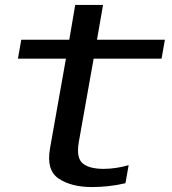

<svg xmlns="http://www.w3.org/2000/svg" viewBox="-20 -749 694 776"><path d="M351 7Q421.5 7 487 -8.5L500 -81.5Q448 -66.5 398 -66.5Q341.5 -66.5 314.5 -88.5Q287.5 -110.5 298.5 -175L358.5 -512H633L646.5 -588.5H372L396.5 -729H284L260 -588.5H66L52.5 -512H246.5L182 -148.5Q166.5 -60.5 217.8 -26.8Q269 7 351 7Z"/></svg>

Font: Anybody Expanded
Style: Italic
Weight: 400
Width: 7
Italic angle: -10°
Version: Version 1.113;gftools[0.9.25]